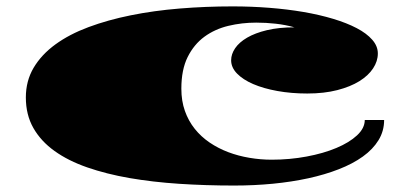

<svg xmlns="http://www.w3.org/2000/svg" viewBox="-20 -553 1254 595"><path d="M60.1 -251Q60.1 -302.2 84.2 -343Q108.4 -383.8 151.6 -415.3Q194.8 -446.8 254.4 -469Q314 -491.2 385.3 -505.6Q456.5 -520 536.9 -526.6Q617.2 -533.2 701.2 -533.2Q758.8 -533.2 814.7 -528.8Q870.6 -524.4 920.4 -515.9Q970.2 -507.3 1012.5 -494.6Q1054.7 -481.9 1085.4 -465.8Q1116.2 -449.7 1133.5 -429.9Q1150.9 -410.2 1150.9 -387.2Q1150.9 -363.3 1136.2 -341.1Q1121.6 -318.8 1093.8 -301.5Q1065.9 -284.2 1025.1 -273.7Q984.4 -263.2 932.1 -263.2Q882.8 -263.2 839.6 -271Q796.4 -278.8 764.6 -292.5Q732.9 -306.2 714.6 -325Q696.3 -343.8 696.3 -366.2Q696.3 -385.3 708.7 -403.6Q721.2 -421.9 745.8 -436.3Q770.5 -450.7 807.1 -459.5Q843.8 -468.3 892.6 -468.3Q864.7 -476.1 834.7 -479.5Q804.7 -482.9 773.9 -482.9Q729.5 -482.9 687.7 -472.9Q646 -462.9 613.5 -439.2Q581.1 -415.5 561.5 -376.2Q542 -336.9 542 -278.3Q542 -240.2 553 -209.2Q564 -178.2 583.5 -153.8Q603 -129.4 629.6 -111.3Q656.2 -93.3 687.3 -81.5Q718.3 -69.8 752.7 -64Q787.1 -58.1 821.8 -58.1Q877.9 -58.1 930.2 -67.9Q982.4 -77.6 1022.5 -94.5Q1062.5 -111.3 1086.4 -133.5Q1110.4 -155.8 1110.4 -181.2H1170.4Q1170.4 -147 1153.1 -118.7Q1135.7 -90.3 1104.5 -67.9Q1073.2 -45.4 1030 -28.6Q986.8 -11.7 935.3 -0.5Q883.8 10.7 825.4 16.4Q767.1 22 705.6 22Q617.2 22 535.2 16.6Q453.1 11.2 381.3 -1.2Q309.6 -13.7 250.5 -34.2Q191.4 -54.7 149.2 -85Q106.9 -115.2 83.5 -156.2Q60.1 -197.3 60.1 -251Z"/></svg>

Font: Asset
Style: Regular
Weight: 400
Designer: Riccardo De Franceschi
Foundry: Sorkin Type Co.
Version: Version 1.001